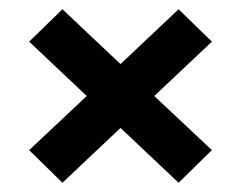

<svg xmlns="http://www.w3.org/2000/svg" viewBox="-20 -571 522 415"><path d="M115 -176 43 -246.5 167.5 -363.5 43 -481 115 -551 240.5 -432.5 366 -551 438 -481 313.5 -363.5 438 -246.5 366 -176 240.5 -294.5Z"/></svg>

Font: Big Shoulders Text Thin ExtraBold
Style: Regular
Weight: 800
Version: Version 2.002